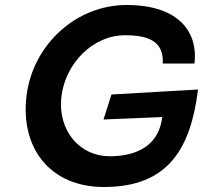

<svg xmlns="http://www.w3.org/2000/svg" viewBox="-20 -735 813 768"><path d="M772 -377 426 -357 394 -257 629 -267C613 -137 505 -110 418 -110C302 -110 209 -209 226 -351C242 -480 350 -594 480 -594C569 -594 636 -573 631 -481H758C772 -597 706 -715 486 -715C285 -715 111 -557 86 -351C61 -144 179 13 396 13C653 13 743 -141 772 -377Z"/></svg>

Font: Bluebird
Style: ExtObl
Weight: 400
Designer: Jasper
Foundry: Cannot Into Space Fonts
Version: Version 0.98